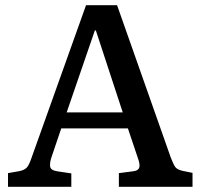

<svg xmlns="http://www.w3.org/2000/svg" viewBox="-20 -723 776 743"><path d="M11 0V-53L56 -61Q75 -65 84 -75Q93 -85 103 -115L313 -703H433L641 -113Q651 -87 658 -77Q665 -67 686 -62L725 -54V0H440V-53L494 -60Q514 -62 518.5 -73.5Q523 -85 514 -110L475 -226H217L179 -114Q172 -93 174 -78.5Q176 -64 202 -60L256 -52V0ZM238 -288H455L351 -605H347Z"/></svg>

Font: Literata 18pt Medium
Style: Regular
Weight: 500
Designer: Latin by Veronika Burian and Jose Scaglione. Greek by Irene Vlachou. Cyrillic by Vera Evstafieva.
Foundry: TypeTogether
Version: Version 3.103;gftools[0.9.29]